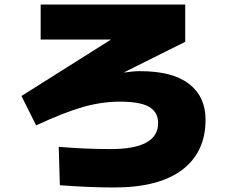

<svg xmlns="http://www.w3.org/2000/svg" viewBox="-20 -775 1040 850"><path d="M890 -245Q890 -102 787 -23.5Q684 55 485 55Q375 55 245 45L240 -125Q357 -115 470 -115Q680 -115 680 -230Q680 -278 641 -301.5Q602 -325 510 -325Q431 -325 348 -301.5Q265 -278 140 -220L75 -350L470 -599V-600H160V-755H800V-590L530 -455V-454Q570 -460 600 -460Q744 -460 817 -403.5Q890 -347 890 -245Z"/></svg>

Font: M PLUS 1p Black
Style: Regular
Weight: 900
Version: Version 1.061